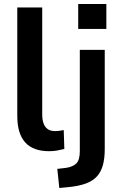

<svg xmlns="http://www.w3.org/2000/svg" viewBox="-20 -742 603 955"><path d="M224 10Q145 10 105.5 -33.5Q66 -77 66 -165V-705H190V-172Q190 -147 196.5 -128.5Q203 -110 217 -100Q231 -90 253 -90Q265 -90 276.5 -91.5Q288 -93 297 -95L300 -1Q280 4 262.5 7Q245 10 224 10ZM369 -598V-722H509V-598ZM275 193 265 98 308 93Q342 88 359.5 71Q377 54 377 10V-494H501V0Q501 45 492 78.5Q483 112 462.5 135Q442 158 406.5 171Q371 184 318 189Z"/></svg>

Font: Nunito Sans 10pt SemiCondensed
Style: Bold
Weight: 700
Width: 4
Designer: Vernon Adams
Foundry: Vernon Adams
Version: Version 3.101;gftools[0.9.27]